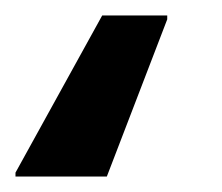

<svg xmlns="http://www.w3.org/2000/svg" viewBox="-114 -38 287 248"><path d="M-94 190V185L18 -18H102V-13L24 190Z"/></svg>

Font: Saira ExtraCondensed Black
Style: Italic
Weight: 900
Width: 2
Italic angle: -12°
Designer: Hector Gatti with collaboration of the Omnibus-Type team
Foundry: Omnibus-Type
Version: Version 1.101